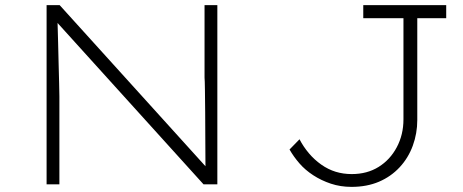

<svg xmlns="http://www.w3.org/2000/svg" viewBox="-20 -720 1807 750"><path d="M162 0V-700H213L794 -58L783 -31Q783 -44 782.5 -84.5Q782 -125 782 -177Q782 -229 781.5 -280Q781 -331 780.5 -369.5Q780 -408 779 -417V-700H829V0H775L196 -640L204 -668Q204 -657 205 -625.5Q206 -594 207 -553.5Q208 -513 209 -470.5Q210 -428 211 -394.5Q212 -361 212 -344V0ZM1353 10Q1310 10 1272.5 -2.5Q1235 -15 1203.5 -35.5Q1172 -56 1149.5 -82Q1127 -108 1111 -136L1150 -176Q1165 -147 1186.5 -121.5Q1208 -96 1235 -77Q1262 -58 1291.5 -49Q1321 -40 1354 -40Q1414 -40 1459 -68Q1504 -96 1530 -145Q1556 -194 1556 -254V-649H1399V-700H1723V-649H1610V-251Q1610 -199 1592.5 -151Q1575 -103 1541 -66.5Q1507 -30 1460 -10Q1413 10 1353 10Z"/></svg>

Font: Lexend Mega ExtraLight
Style: Regular
Weight: 250
Version: Version 1.007